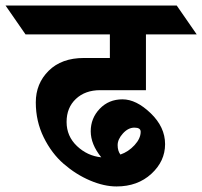

<svg xmlns="http://www.w3.org/2000/svg" viewBox="-80 -695 729 692"><path d="M446 -571V-370H281Q227 -370 193.5 -338.5Q160 -307 160 -255.5Q160 -204 197.5 -168.5Q235 -133 285 -128Q247 -175 247 -222Q247 -269 279.5 -303Q312 -337 361.5 -337Q411 -337 463 -287Q515 -237 515 -175.5Q515 -114 465.5 -68.5Q416 -23 340 -23Q295 -23 244.5 -44.5Q194 -66 150 -104Q106 -142 77.5 -200Q49 -258 49 -326Q49 -394 95.5 -440Q142 -486 222 -486H316V-571H12L-60 -675H557L629 -571ZM354 -138Q383 -148 405 -172Q427 -196 427 -220Q427 -235 404.5 -235Q382 -235 363 -214Q344 -193 344 -172Q344 -151 354 -138Z"/></svg>

Font: Halant
Style: Bold
Weight: 700
Designer: Hitesh Malaviya (Devanagari), Satya Rajpurohit (Latin)
Foundry: Indian Type Foundry
Version: Version 1.101;PS 1.0;hotconv 1.0.78;makeotf.lib2.5.61930; tt